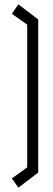

<svg xmlns="http://www.w3.org/2000/svg" viewBox="-20 -719 247 889"><path d="M65 150 35 107 106 56V-605L35 -655L65 -699L157 -629V80Z"/></svg>

Font: Turret Road
Style: Regular
Weight: 400
Designer: Noponies
Foundry: Noponies
Version: Version 1.001; ttfautohint (v1.8)